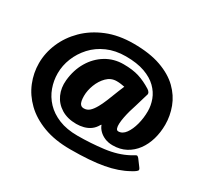

<svg xmlns="http://www.w3.org/2000/svg" viewBox="-144 -882 1138 1082"><g transform="rotate(30 425.0 -341.5)"><path d="M30 -327Q30 -394 57.5 -458.5Q85 -523 137.5 -575Q190 -627 265.5 -658Q341 -689 438 -689Q543 -689 616 -663Q689 -637 734 -593Q779 -549 799.5 -494Q820 -439 820 -382Q820 -332 807 -287Q794 -242 768.5 -207.5Q743 -173 706 -153Q669 -133 620 -133Q592 -133 569.5 -142.5Q547 -152 531.5 -167.5Q516 -183 510 -200Q510 -202 509 -202Q508 -202 507 -201Q506 -200 504 -197Q491 -174 472 -160.5Q453 -147 430 -141Q407 -135 383 -135Q325 -135 284.5 -160Q244 -185 225 -227Q206 -269 211 -320Q218 -390 250 -444Q282 -498 333 -529Q384 -560 447 -560Q506 -560 547.5 -547Q589 -534 632 -507Q643 -500 647 -491.5Q651 -483 646 -472Q640 -452 634 -431.5Q628 -411 622 -391Q615 -371 608.5 -347.5Q602 -324 597.5 -301Q593 -278 592 -259Q591 -240 595 -228.5Q599 -217 609 -217Q636 -217 655.5 -244Q675 -271 686 -312.5Q697 -354 697 -399Q697 -436 683.5 -472.5Q670 -509 639.5 -539Q609 -569 559 -587Q509 -605 436 -605Q369 -605 315.5 -581.5Q262 -558 225.5 -518Q189 -478 169.5 -429.5Q150 -381 150 -330Q150 -283 166 -238.5Q182 -194 215.5 -158.5Q249 -123 300.5 -102Q352 -81 422 -81Q507 -81 591 -91.5Q675 -102 738 -136Q746 -141 750 -143Q754 -145 757 -147Q767 -154 772 -151.5Q777 -149 782 -143L814 -100Q823 -88 817 -81.5Q811 -75 800 -68Q796 -66 792.5 -63.5Q789 -61 784 -59Q724 -25 640 -9.5Q556 6 425 6Q325 6 250.5 -22Q176 -50 127 -97.5Q78 -145 54 -204.5Q30 -264 30 -327ZM498 -416Q502 -427 507 -437.5Q512 -448 513 -452Q502 -454 489 -456Q476 -458 461 -458Q424 -458 397.5 -431.5Q371 -405 356.5 -367Q342 -329 342 -294Q342 -277 344.5 -263Q347 -249 354.5 -240.5Q362 -232 376 -232Q397 -232 412.5 -246Q428 -260 443 -287Q454 -306 468 -340Q482 -374 498 -416Z"/></g></svg>

Font: Glory Thin ExtraBold
Style: Regular
Weight: 800
Version: Version 1.011